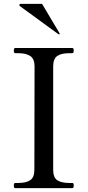

<svg xmlns="http://www.w3.org/2000/svg" viewBox="-20 -980 456 1000"><path d="M59 0Q52 0 52 -14Q52 -27 59 -27H74Q117 -27 138 -42Q159 -57 159 -95L160 -634Q160 -673 138 -688Q116 -703 74 -703H59Q52 -703 52 -716Q52 -730 59 -730H356Q361 -730 362.5 -726.5Q364 -723 364 -716Q364 -703 356 -703H342Q298 -703 277.5 -688Q257 -673 257 -634V-95Q257 -56 278 -41.5Q299 -27 342 -27H356Q361 -27 362.5 -24Q364 -21 364 -14Q364 0 356 0ZM284 -802 287 -801Q289 -801 290 -802Q291 -803 291 -804L290 -807L199 -960H88Q81 -960 81 -953Q81 -950 84 -948Z"/></svg>

Font: Shippori Mincho Medium
Style: Regular
Weight: 500
Designer: FONTDASU
Foundry: FONTDASU / Google Inc. / but / Adobe
Version: Version 3.110; ttfautohint (v1.8.3)